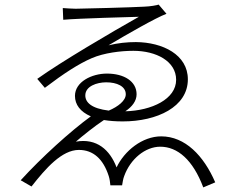

<svg xmlns="http://www.w3.org/2000/svg" viewBox="-20 -779 1040 835"><path d="M351 -364C351 -404 401 -421 442 -421C488 -421 527 -404 527 -369C527 -341 493 -315 453 -298C379 -307 351 -333 351 -364ZM670 -759C661 -756 635 -751 607 -750C559 -747 332 -741 309 -741C290 -741 270 -743 253 -744L255 -693C322 -699 546 -705 584 -706C465 -639 247 -511 142 -436L175 -397C258 -460 323 -502 379 -526C432 -549 505 -558 560 -558C659 -558 746 -513 746 -432C746 -348 640 -298 525 -295C555 -315 574 -340 574 -369C574 -425 520 -459 445 -459C379 -459 306 -423 306 -362C306 -324 329 -293 375 -273C287 -209 160 -94 70 5L117 32C179 -47 249 -127 323 -127C385 -127 429 -88 453 -13C457 -1 459 16 460 27H511C513 17 515 -1 520 -13C547 -88 612 -141 677 -141C752 -141 819 -84 864 36L916 14C866 -102 785 -186 681 -186C599 -186 521 -123 487 -51C458 -127 401 -179 310 -163C340 -189 391 -230 432 -257C456 -253 483 -251 514 -251C663 -251 797 -314 797 -434C797 -541 688 -595 571 -596C533 -596 493 -592 452 -582C531 -629 658 -702 704 -719Z"/></svg>

Font: Noto Sans JP Light
Style: Regular
Weight: 300
Designer: Ryoko NISHIZUKA (kana & ideographs); Paul D. Hunt (Latin, Greek & Cyrillic); Wenlong ZHANG (bopomofo); Sandoll Communica
Foundry: Adobe Systems Incorporated
Version: Version 1.004;PS 1.004;hotconv 1.0.82;makeotf.lib2.5.63406